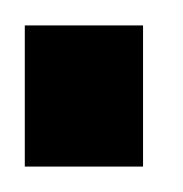

<svg xmlns="http://www.w3.org/2000/svg" viewBox="-24 -448 144 151"><path d="M-4.5 -317V-428H88.5V-317Z"/></svg>

Font: League Gothic SemiCondensed
Style: Regular
Weight: 400
Width: 4
Designer: The League of Moveable Type
Version: Version 2.001